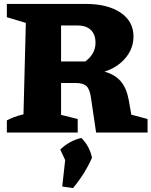

<svg xmlns="http://www.w3.org/2000/svg" viewBox="-20 -677 774 981"><path d="M651 -91 734 -69V0H471L445 -176Q439 -221 422 -237Q405 -253 366 -253H292V-90L377 -69V0H15V-62Q30 -70 50.5 -78Q71 -86 100 -93L112 -560L15 -589V-657H417Q530 -657 596 -612.5Q662 -568 662 -491Q662 -429 621 -380.5Q580 -332 514 -311Q568 -296 597.5 -261Q627 -226 638 -165ZM376 -547H292V-363H416Q468 -402 468 -458Q468 -501 444 -524Q420 -547 376 -547ZM298 276 313 141 288 87Q336 41 396 28Q439 72 450 129Q414 211 353 284Z"/></svg>

Font: Piazzolla SC ExtraBold
Style: Regular
Weight: 800
Designer: Juan Pablo del Peral
Foundry: Huerta Tipografica
Version: Version 1.330